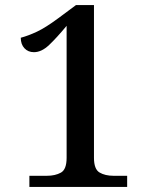

<svg xmlns="http://www.w3.org/2000/svg" viewBox="-20 -738 599 758"><path d="M96 0V-44H165Q198 -44 220.5 -56.5Q243 -69 243 -115V-636Q204 -589 174 -560.5Q144 -532 114 -532Q91 -532 76.5 -547.5Q62 -563 62 -589Q92 -597 126 -613Q160 -629 210 -666L280 -718H351V-115Q351 -70 373 -57Q395 -44 428 -44H482V0Z"/></svg>

Font: Noto Serif Bengali Medium
Style: Regular
Weight: 500
Designer: Juan Bruce, Universal Thirst, Indian Type Foundry and the Monotype Design Team.
Foundry: Monotype Imaging Inc.
Version: Version 2.003; ttfautohint (v1.8.4.7-5d5b)